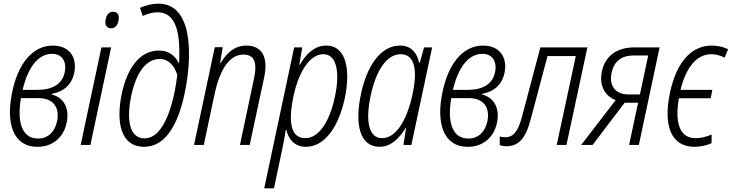

<svg xmlns="http://www.w3.org/2000/svg" viewBox="-20 -789 3983 1045"><path d="M184 10C267 10 326 -41 343 -121C359 -200 328 -258 261 -275L262 -278C329 -291 371 -330 384 -392C402 -480 354 -541 268 -541C155 -541 77 -439 46 -286C12 -124 48 10 184 10ZM264 -496C318 -496 345 -454 332 -394C318 -330 263 -300 186 -300H103C135 -433 193 -496 264 -496ZM187 -35C102 -35 71 -119 94 -255H190C268 -255 306 -206 291 -130C278 -69 240 -35 187 -35Z M585 -635C606 -635 620 -650 625 -677C631 -707 620 -725 595 -725C574 -725 560 -710 555 -683C549 -654 560 -635 585 -635ZM419 0H472L585 -531H532Z M764 10C883 10 950 -115 985 -281C1028 -485 1030 -769 843 -769C811 -769 773 -761 742 -746L757 -702C783 -715 812 -722 837 -722C918 -722 956 -652 956 -506C956 -488 956 -465 955 -447H952C934 -484 900 -514 845 -514C745 -514 674 -425 643 -280C609 -118 640 10 764 10ZM767 -36C683 -36 667 -139 695 -271C721 -390 773 -468 849 -468C897 -468 929 -433 945 -381C928 -240 878 -36 767 -36Z M1036 0H1089L1148 -277C1178 -416 1231 -492 1305 -492C1367 -492 1379 -444 1364 -369L1286 0H1339L1418 -369C1440 -472 1410 -541 1321 -541C1260 -541 1214 -504 1180 -444H1178L1192 -532H1149Z M1418 236H1471L1518 14C1524 -14 1531 -51 1535 -81H1539C1551 -26 1588 10 1645 10C1750 10 1824 -104 1856 -252C1888 -400 1869 -541 1755 -541C1698 -541 1651 -504 1612 -437H1609L1625 -531H1581ZM1641 -37C1550 -37 1553 -154 1578 -269C1608 -404 1668 -494 1740 -494C1819 -494 1829 -380 1802 -259C1775 -132 1718 -37 1641 -37Z M2046 10C2103 10 2150 -30 2188 -93H2190L2176 0H2219L2332 -531H2288L2265 -448H2261C2250 -500 2219 -541 2157 -541C2051 -541 1977 -429 1945 -279C1908 -107 1941 10 2046 10ZM2059 -37C1990 -37 1966 -124 1998 -271C2026 -402 2083 -494 2161 -494C2243 -494 2253 -395 2223 -265C2190 -123 2131 -37 2059 -37Z M2526 10C2609 10 2668 -41 2685 -121C2701 -200 2670 -258 2603 -275L2604 -278C2671 -291 2713 -330 2726 -392C2744 -480 2696 -541 2610 -541C2497 -541 2419 -439 2388 -286C2354 -124 2390 10 2526 10ZM2606 -496C2660 -496 2687 -454 2674 -394C2660 -330 2605 -300 2528 -300H2445C2477 -433 2535 -496 2606 -496ZM2529 -35C2444 -35 2413 -119 2436 -255H2532C2610 -255 2648 -206 2633 -130C2620 -69 2582 -35 2529 -35Z M2734 7C2803 7 2841 -34 2869 -142L2960 -484H3114L3010 0H3063L3177 -531H2921L2821 -154C2798 -66 2770 -42 2730 -42C2720 -42 2709 -43 2700 -47V1C2708 4 2721 7 2734 7Z M3143 0H3205L3380 -230H3453L3404 0H3457L3570 -531H3431C3337 -531 3273 -483 3256 -401C3240 -326 3270 -267 3331 -244ZM3400 -275C3330 -275 3293 -322 3309 -394C3322 -455 3362 -487 3429 -487H3508L3463 -275Z M3760 10C3794 10 3827 2 3853 -10V-57C3823 -43 3792 -37 3766 -37C3679 -37 3652 -120 3675 -254H3848L3857 -300H3684C3713 -420 3771 -494 3851 -494C3878 -494 3904 -486 3924 -475L3943 -521C3917 -534 3885 -541 3854 -541C3736 -541 3660 -440 3627 -287C3589 -109 3630 10 3760 10Z"/></svg>

Font: Noto Sans Condensed Light
Style: Italic
Weight: 300
Width: 3
Italic angle: -12°
Designer: Monotype Design Team
Foundry: Monotype Imaging Inc.
Version: Version 2.013